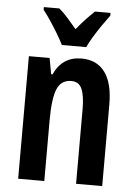

<svg xmlns="http://www.w3.org/2000/svg" viewBox="-54 -808 598 849"><g transform="rotate(5 245.0 -383.0)"><path d="M292 -554Q360 -554 396 -505.5Q432 -457 432 -362V0H316V-331Q316 -390 303 -420.5Q290 -451 256 -451Q211 -451 193 -409Q175 -367 175 -268V0H59V-544H151L164 -473H170Q207 -554 292 -554ZM200 -606Q190 -626 174 -653Q158 -680 140 -707Q122 -734 106 -754V-766H175Q193 -751 213 -728.5Q233 -706 254 -681Q277 -709 294.5 -727.5Q312 -746 333 -766H402V-754Q387 -734 369 -708Q351 -682 334.5 -655Q318 -628 308 -606Z"/></g></svg>

Font: Noto Sans Bengali ExtraCondensed SemiBold
Style: Regular
Weight: 600
Width: 2
Designer: Joana Ranito - Universal Thirst; Jelle Bosma - Monotype Design Team
Foundry: Universal Thirst ehf.
Version: Version 3.000; ttfautohint (v1.8.4.7-5d5b)